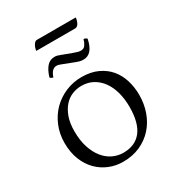

<svg xmlns="http://www.w3.org/2000/svg" viewBox="-202 -976 1033 1120"><g transform="rotate(-30 314.0 -416.0)"><path d="M140 -279Q140 -216 155.5 -169Q171 -122 196.5 -90.5Q222 -59 255.5 -43Q289 -27 326 -27Q406 -27 448 -80.5Q490 -134 490 -242Q490 -294 478 -339Q466 -384 442.5 -417Q419 -450 385 -469Q351 -488 307 -488Q275 -488 245 -476Q215 -464 192 -438.5Q169 -413 154.5 -373.5Q140 -334 140 -279ZM56 -248Q56 -309 78 -361.5Q100 -414 137.5 -451.5Q175 -489 225.5 -510.5Q276 -532 333 -532Q395 -532 440.5 -511Q486 -490 515.5 -455Q545 -420 559.5 -373Q574 -326 574 -274Q574 -213 555 -160Q536 -107 500.5 -67.5Q465 -28 414 -5Q363 18 298 18Q250 18 206 0Q162 -18 128.5 -52Q95 -86 75.5 -135.5Q56 -185 56 -248ZM182 -796Q184 -817 194.5 -833.5Q205 -850 216 -850H479Q477 -828 467.5 -812Q458 -796 444 -796ZM455 -718Q461 -718 467.5 -715Q474 -712 477 -708Q458 -614 396 -614Q383 -614 371 -617Q359 -620 339 -628L269 -655Q261 -658 254.5 -660Q248 -662 240 -662Q207 -662 191 -612Q185 -613 179 -616Q173 -619 171 -624Q184 -667 204.5 -690Q225 -713 256 -713Q266 -713 274 -711Q282 -709 294 -704L361 -679Q378 -673 388.5 -670Q399 -667 409 -667Q429 -667 439.5 -682.5Q450 -698 455 -718Z"/></g></svg>

Font: Gotu
Style: Regular
Weight: 400
Designer: Sarang Kulkarni & Kailash Malviya
Foundry: Ek Type
Version: Version 2.320;hotconv 1.0.109;makeotfexe 2.5.65596; ttfautoh